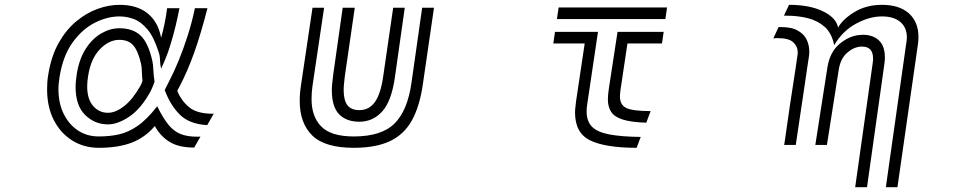

<svg xmlns="http://www.w3.org/2000/svg" viewBox="-20 -600 4040 795"><path d="M784 11Q721 11 683 -12Q645 -35 621 -78Q580 -30 524.5 -9Q469 12 389 12Q328 12 279.5 -18Q231 -48 203 -102.5Q175 -157 175 -230Q175 -245 176 -260.5Q177 -276 180 -292Q192 -367 222.5 -421.5Q253 -476 295 -511Q337 -546 383.5 -563Q430 -580 475 -580Q546 -580 589.5 -546Q633 -512 646 -449Q646 -448 646.5 -446.5Q647 -445 647 -443Q656 -475 662 -505Q668 -535 672 -566H723Q717 -534 707 -492Q697 -450 682.5 -404.5Q668 -359 647 -316Q643 -333 642.5 -352Q642 -371 637 -384Q617 -447 590.5 -478.5Q564 -510 534.5 -521Q505 -532 475 -532Q424 -532 372 -505.5Q320 -479 280.5 -424Q241 -369 227 -284Q225 -271 223.5 -257.5Q222 -244 222 -231Q222 -173 243.5 -129Q265 -85 302.5 -60Q340 -35 389 -35Q434 -35 472.5 -43.5Q511 -52 549.5 -78.5Q588 -105 631 -160Q655 -111 677.5 -83.5Q700 -56 728 -45Q756 -34 796 -34H810ZM838 -82Q765 -86 725.5 -124.5Q686 -163 662 -227L681 -265Q698 -297 718 -345Q738 -393 756.5 -450.5Q775 -508 787 -566H839Q811 -457 783.5 -380.5Q756 -304 724 -243L714 -224Q730 -184 762.5 -156.5Q795 -129 862 -129H865ZM620 -261Q613 -243 610 -236Q607 -229 603 -221Q564 -150 516 -117.5Q468 -85 427 -85Q372 -85 332.5 -124Q293 -163 293 -240Q293 -253 294.5 -266.5Q296 -280 298 -294Q308 -356 335 -398Q362 -440 399 -461.5Q436 -483 474 -483Q530 -483 562 -453Q594 -423 611 -347Q614 -333 615 -310Q616 -287 620 -261ZM570 -265Q568 -283 567.5 -303Q567 -323 564 -336Q552 -389 532 -412Q512 -435 474 -435Q431 -435 393.5 -396Q356 -357 345 -286Q343 -274 342 -263.5Q341 -253 341 -242Q341 -190 365.5 -161.5Q390 -133 427 -133Q459 -133 494.5 -161Q530 -189 561 -244Q564 -249 566 -254Q568 -259 570 -265Z M1656 -568 1615 -279Q1601 -181 1562.5 -138.5Q1524 -96 1468 -96Q1414 -96 1384 -127Q1354 -158 1354 -227Q1354 -242 1356 -258.5Q1358 -275 1360 -293L1399 -568H1449L1408 -286Q1406 -269 1404.5 -254Q1403 -239 1403 -226Q1403 -185 1418.5 -164.5Q1434 -144 1468 -144Q1509 -144 1533 -178.5Q1557 -213 1567 -286L1608 -568ZM1777 -568 1731 -252Q1718 -160 1685.5 -101.5Q1653 -43 1594.5 -15.5Q1536 12 1445 12Q1325 12 1273 -39Q1221 -90 1221 -182Q1221 -215 1227 -252L1274 -568H1322L1274 -245Q1272 -231 1271 -217Q1270 -203 1270 -190Q1270 -117 1310.5 -76Q1351 -35 1445 -35Q1560 -35 1614 -89Q1668 -143 1684 -259L1728 -568Z M2293 -569H2742L2735 -521H2286ZM2656 -92Q2593 -94 2558.5 -105Q2524 -116 2510.5 -137Q2497 -158 2497 -188Q2497 -198 2498 -209Q2499 -220 2501 -233L2537 -468H2728L2721 -420H2578L2549 -226Q2548 -219 2547.5 -212.5Q2547 -206 2547 -200Q2547 -165 2574 -152.5Q2601 -140 2674 -140ZM2616 12Q2487 12 2424 -18.5Q2361 -49 2361 -134Q2361 -145 2362.5 -156Q2364 -167 2365 -179L2401 -420H2271L2278 -468H2456L2412 -172Q2409 -154 2409 -139Q2409 -98 2431 -75.5Q2453 -53 2502.5 -43.5Q2552 -34 2633 -33Z M3733 -425Q3734 -430 3734.5 -435.5Q3735 -441 3735 -445Q3735 -486 3708 -509Q3681 -532 3632 -532Q3580 -532 3524.5 -502Q3469 -472 3434 -413Q3424 -463 3394.5 -489Q3365 -515 3324 -525Q3283 -535 3238 -535H3226L3247 -580Q3333 -580 3388 -553Q3443 -526 3450 -486Q3471 -522 3519.5 -551Q3568 -580 3632 -580Q3704 -580 3743.5 -544.5Q3783 -509 3783 -447Q3783 -440 3782.5 -433Q3782 -426 3781 -418L3696 175H3648ZM3227 0Q3227 0 3230.5 -22.5Q3234 -45 3239 -82Q3244 -119 3250.5 -162Q3257 -205 3263.5 -247Q3270 -289 3275 -322Q3280 -355 3282 -371Q3283 -374 3283 -377.5Q3283 -381 3283 -384Q3283 -408 3264.5 -425Q3246 -442 3202 -442Q3198 -442 3192.5 -442Q3187 -442 3182 -441L3204 -488H3213Q3258 -488 3284 -473Q3310 -458 3320.5 -435Q3331 -412 3331 -387Q3331 -381 3330.5 -375Q3330 -369 3329 -363Q3327 -351 3322.5 -320.5Q3318 -290 3312 -248.5Q3306 -207 3299 -161.5Q3292 -116 3286 -74Q3280 -32 3275 0ZM3594 -342Q3595 -347 3595 -350.5Q3595 -354 3595 -358Q3595 -407 3550 -407H3543Q3512 -404 3486 -380Q3460 -356 3453 -312L3404 0H3356L3406 -321Q3416 -384 3455.5 -417.5Q3495 -451 3538 -455Q3542 -455 3545.5 -455.5Q3549 -456 3552 -456Q3595 -456 3619.5 -432.5Q3644 -409 3644 -362Q3644 -356 3643.5 -349.5Q3643 -343 3642 -336L3570 175H3521Z"/></svg>

Font: Train One
Style: Regular
Weight: 400
Designer: Fontworks Inc.
Foundry: Fontworks Inc.
Version: Version 1.100